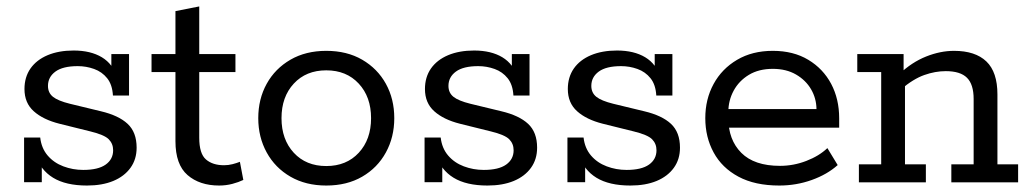

<svg xmlns="http://www.w3.org/2000/svg" viewBox="-20 -564 3187 594"><path d="M249.1 10Q183.7 10 144.3 -14.1Q104.9 -38.2 90 -84.5L109.3 -91.5V-0.4H54.5V-138.6H104.4Q108.1 -105.6 127.3 -83Q146.6 -60.4 175.9 -49.4Q205.2 -38.3 237.5 -38.3Q283.7 -38.3 306.9 -54.8Q330 -71.3 330 -99.1Q330 -119.4 316.4 -133.2Q302.8 -146.9 259.8 -157.4L163.9 -181.2Q113.2 -194 84.5 -219.8Q55.7 -245.5 55.7 -288.7Q55.7 -325.3 74.3 -352.1Q93 -378.8 127.4 -393.3Q161.7 -407.7 207.9 -407.7Q260.4 -407.7 295.2 -386.8Q329.9 -365.8 342 -324.4L324.5 -321.8V-396.7H379.2V-268.5H329.4Q327.5 -302 311.6 -321.9Q295.7 -341.8 271.2 -350.6Q246.8 -359.4 220.5 -359.4Q174.4 -359.4 151.4 -342.5Q128.4 -325.6 128.4 -298.2Q128.4 -277 143.9 -264.5Q159.4 -252.1 196.2 -243L292.1 -219.8Q347 -206.8 374.8 -180.9Q402.7 -154.9 402.7 -107.2Q402.7 -71.1 383.7 -44.8Q364.6 -18.4 330.5 -4.2Q296.3 10 249.1 10Z M658.1 10Q597.6 10 560.2 -22.4Q522.8 -54.8 522.8 -127.2V-341H448.8V-396.7H522.8V-529.6L596.4 -544.1V-396.7H708.4V-341H596.4V-138.1Q596.4 -88.6 617.2 -70.7Q637.9 -52.8 673.2 -52.8Q686.5 -52.8 699.4 -56.1Q712.2 -59.4 722.2 -63.4L732.8 -7.3Q718.3 -0.3 698.7 4.9Q679.1 10 658.1 10Z M989.4 10Q926 10 878.6 -17.4Q831.1 -44.8 805.1 -92.3Q779 -139.7 779 -198.4Q779 -257.8 805.1 -304.8Q831.1 -351.8 878.6 -379.3Q926 -406.7 989.4 -406.7Q1053.3 -406.7 1100.5 -379.3Q1147.8 -351.8 1173.8 -304.8Q1199.8 -257.8 1199.8 -198.4Q1199.8 -139.7 1173.8 -92.3Q1147.8 -44.8 1100.5 -17.4Q1053.3 10 989.4 10ZM989.4 -50.3Q1051.8 -50.3 1089.9 -91.4Q1128 -132.6 1128 -198.4Q1128 -264.3 1089.9 -305.3Q1051.8 -346.4 989.4 -346.4Q926.9 -346.4 888.9 -305.3Q850.9 -264.3 850.9 -198.4Q850.9 -132.6 888.9 -91.4Q926.9 -50.3 989.4 -50.3Z M1488.1 10Q1422.7 10 1383.3 -14.1Q1343.9 -38.2 1329 -84.5L1348.3 -91.5V-0.4H1293.5V-138.6H1343.4Q1347.1 -105.6 1366.3 -83Q1385.6 -60.4 1414.9 -49.4Q1444.2 -38.3 1476.5 -38.3Q1522.7 -38.3 1545.9 -54.8Q1569 -71.3 1569 -99.1Q1569 -119.4 1555.4 -133.2Q1541.8 -146.9 1498.8 -157.4L1402.9 -181.2Q1352.2 -194 1323.5 -219.8Q1294.7 -245.5 1294.7 -288.7Q1294.7 -325.3 1313.3 -352.1Q1332 -378.8 1366.4 -393.3Q1400.7 -407.7 1446.9 -407.7Q1499.4 -407.7 1534.2 -386.8Q1568.9 -365.8 1581 -324.4L1563.5 -321.8V-396.7H1618.2V-268.5H1568.4Q1566.5 -302 1550.6 -321.9Q1534.7 -341.8 1510.2 -350.6Q1485.8 -359.4 1459.5 -359.4Q1413.4 -359.4 1390.4 -342.5Q1367.4 -325.6 1367.4 -298.2Q1367.4 -277 1382.9 -264.5Q1398.4 -252.1 1435.2 -243L1531.1 -219.8Q1586 -206.8 1613.8 -180.9Q1641.7 -154.9 1641.7 -107.2Q1641.7 -71.1 1622.7 -44.8Q1603.6 -18.4 1569.5 -4.2Q1535.3 10 1488.1 10Z M1930.1 10Q1864.7 10 1825.3 -14.1Q1785.9 -38.2 1771 -84.5L1790.3 -91.5V-0.4H1735.5V-138.6H1785.4Q1789.1 -105.6 1808.3 -83Q1827.6 -60.4 1856.9 -49.4Q1886.2 -38.3 1918.5 -38.3Q1964.7 -38.3 1987.9 -54.8Q2011 -71.3 2011 -99.1Q2011 -119.4 1997.4 -133.2Q1983.8 -146.9 1940.8 -157.4L1844.9 -181.2Q1794.2 -194 1765.5 -219.8Q1736.7 -245.5 1736.7 -288.7Q1736.7 -325.3 1755.3 -352.1Q1774 -378.8 1808.4 -393.3Q1842.7 -407.7 1888.9 -407.7Q1941.4 -407.7 1976.2 -386.8Q2010.9 -365.8 2023 -324.4L2005.5 -321.8V-396.7H2060.2V-268.5H2010.4Q2008.5 -302 1992.6 -321.9Q1976.7 -341.8 1952.2 -350.6Q1927.8 -359.4 1901.5 -359.4Q1855.4 -359.4 1832.4 -342.5Q1809.4 -325.6 1809.4 -298.2Q1809.4 -277 1824.9 -264.5Q1840.4 -252.1 1877.2 -243L1973.1 -219.8Q2028 -206.8 2055.8 -180.9Q2083.7 -154.9 2083.7 -107.2Q2083.7 -71.1 2064.7 -44.8Q2045.6 -18.4 2011.5 -4.2Q1977.3 10 1930.1 10Z M2390.9 10Q2315.6 10 2264.6 -17.4Q2213.5 -44.8 2187.8 -92.3Q2162 -139.7 2162 -198.4Q2162 -257.2 2187.7 -304.2Q2213.3 -351.2 2260.3 -378.9Q2307.3 -406.7 2370.8 -406.7Q2434.8 -406.7 2480.8 -378.9Q2526.7 -351.2 2551.5 -304.4Q2576.2 -257.6 2576.2 -198.1V-169H2205.6V-226.5H2506Q2505.6 -259.8 2489.2 -287.9Q2472.8 -316 2442.6 -333.5Q2412.4 -351 2370.8 -351Q2327.6 -351 2296.8 -332.4Q2266.1 -313.8 2249.7 -283.4Q2233.3 -253 2233.3 -217.5V-198.4Q2233.3 -131.4 2273.5 -91.1Q2313.7 -50.9 2393.1 -50.9Q2435.1 -50.9 2474.6 -66.2Q2514.2 -81.4 2539.7 -105.8L2571.6 -53.3Q2539.1 -24.2 2491.2 -7.1Q2443.4 10 2390.9 10Z M2637.2 0V-55.6H2706.2V-341H2632.2V-396.7H2775.5V-339.2L2762.9 -335.4Q2800.9 -371.4 2845 -389.1Q2889.1 -406.7 2931.6 -406.7Q2997.3 -406.7 3031.6 -373.9Q3065.8 -341.2 3065.8 -271.8V-55.6H3129.8V0H2923.2V-55.6H2992.2V-257.8Q2992.2 -302.9 2971.6 -323.4Q2951.1 -343.9 2905.9 -343.9Q2873.4 -343.9 2839.5 -331.9Q2805.6 -320 2766.6 -286.9L2779.8 -315.4V-55.6H2844.4V0Z"/></svg>

Font: Rokkitt SemiBold
Style: Regular
Weight: 600
Designer: Vernon Adams
Foundry: Vernon Adams
Version: Version 3.103